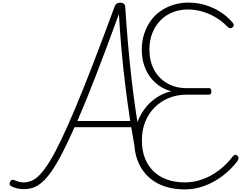

<svg xmlns="http://www.w3.org/2000/svg" viewBox="-20 -1440 1930 1479"><path d="M164 17Q139 17 116 12Q93 7 69 -4Q60 -9 55.5 -16.5Q51 -24 57 -38Q63 -51 71.5 -54Q80 -57 88 -53Q109 -44 126.5 -39.5Q144 -35 163 -35Q194 -35 224.5 -48Q255 -61 288.5 -96Q322 -131 361.5 -194.5Q401 -258 449.5 -359Q498 -460 558.5 -603.5Q619 -747 694.5 -942Q770 -1137 864 -1392Q869 -1405 879 -1412Q889 -1419 906 -1419Q925 -1419 934.5 -1410.5Q944 -1402 945 -1383Q953 -1257 964.5 -1120.5Q976 -984 992 -843Q1008 -702 1028.5 -565Q1049 -428 1073 -302Q1077 -282 1072.5 -274.5Q1068 -267 1053 -263Q1039 -259 1032 -263.5Q1025 -268 1021 -283Q1014 -326 1006.5 -370.5Q999 -415 991 -460H554Q501 -340 457.5 -256.5Q414 -173 376 -119Q338 -65 303.5 -35.5Q269 -6 235 5.5Q201 17 164 17ZM576 -508H983Q962 -646 944.5 -788Q927 -930 915 -1068Q903 -1206 896 -1332Q797 -1060 718.5 -857.5Q640 -655 576 -508ZM1405 19Q1284 19 1196.5 -26.5Q1109 -72 1061.5 -157Q1014 -242 1014 -358Q1014 -426 1034.5 -487.5Q1055 -549 1093.5 -600.5Q1132 -652 1184 -687Q1236 -722 1298 -737Q1229 -756 1178 -801.5Q1127 -847 1099.5 -912.5Q1072 -978 1072 -1056Q1072 -1120 1089.5 -1175.5Q1107 -1231 1138.5 -1276.5Q1170 -1322 1215 -1353.5Q1260 -1385 1314.5 -1402.5Q1369 -1420 1432 -1420Q1497 -1420 1558.5 -1402Q1620 -1384 1674.5 -1350Q1729 -1316 1770 -1268Q1778 -1259 1780 -1249.5Q1782 -1240 1772 -1230Q1761 -1221 1751.5 -1223Q1742 -1225 1730 -1236Q1691 -1277 1642 -1306Q1593 -1335 1538.5 -1351Q1484 -1367 1429 -1367Q1363 -1367 1308 -1344.5Q1253 -1322 1213.5 -1280.5Q1174 -1239 1152.5 -1183Q1131 -1127 1131 -1059Q1131 -970 1166.5 -903.5Q1202 -837 1267 -799Q1332 -761 1418 -761H1590Q1599 -761 1603.5 -755.5Q1608 -750 1608 -735Q1608 -722 1603.5 -716.5Q1599 -711 1590 -711H1418Q1344 -711 1280.5 -685Q1217 -659 1170.5 -612Q1124 -565 1098.5 -501Q1073 -437 1073 -361Q1073 -259 1113 -186Q1153 -113 1228 -74Q1303 -35 1406 -35Q1473 -35 1539 -58.5Q1605 -82 1665.5 -127.5Q1726 -173 1773 -235Q1781 -245 1789.5 -247.5Q1798 -250 1808 -241Q1818 -232 1817.5 -222.5Q1817 -213 1809 -199Q1758 -132 1692 -83Q1626 -34 1553 -7.5Q1480 19 1405 19Z"/></svg>

Font: Playwrite BE WAL ExtraLight
Style: Regular
Weight: 250
Version: Version 1.002